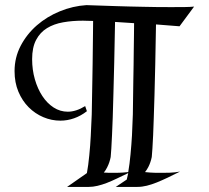

<svg xmlns="http://www.w3.org/2000/svg" viewBox="-20 -732 819 753"><path d="M37.1 -453.1Q37.1 -506.3 61 -552.2Q85 -598.1 124.5 -632.6Q164.1 -667 214.8 -687.7Q265.6 -708.5 318.8 -711.9Q377 -710 435.5 -708Q460.4 -707 488 -706.5Q515.6 -706.1 543.5 -705.3Q571.3 -704.6 598.6 -704.3Q626 -704.1 650.9 -704.1Q679.7 -704.1 702.9 -704.3Q726.1 -704.6 741.2 -706.1L684.1 -628.9L591.8 -636.2Q590.3 -548.8 588.9 -480.2Q587.4 -411.6 585.9 -358.9Q584.5 -306.2 583 -267.6Q581.5 -229 580.6 -202.1Q577.6 -139.2 575.2 -116.2Q573.2 -106.4 569.8 -96.2Q566.9 -87.4 561.8 -77.1Q556.6 -66.9 548.8 -57.1Q570.3 -54.7 587.2 -54.4Q604 -54.2 618.2 -54.2Q650.4 -54.2 666.3 -56.2Q682.1 -58.1 686 -59.1Q660.6 -46.4 638.2 -35.6Q615.7 -24.9 595.2 -16.6Q574.7 -8.3 555.9 -3.7Q537.1 1 519 1H434.1L477.1 -27.8L482.9 -53.2Q459.5 -42 438.7 -32Q418 -22 398.9 -14.6Q379.9 -7.3 362.3 -3.2Q344.7 1 328.1 1H243.2L320.8 -53.2Q323.7 -67.9 325.9 -85.4Q328.1 -103 330.1 -122.1Q332 -141.1 333.5 -160.4Q335 -179.7 335.9 -197.8Q338.4 -239.7 339.8 -283.2Q340.8 -355.5 342.3 -423.3Q342.8 -452.1 343.3 -483.2Q343.8 -514.2 344 -543.9Q344.2 -573.7 344.7 -601.1Q345.2 -628.4 345.2 -649.9Q332.5 -649.9 322.3 -650.4Q312 -650.9 305.2 -650.9Q263.7 -650.9 227.5 -644.5Q191.4 -638.2 164.3 -621.6Q137.2 -605 121.6 -575.4Q106 -545.9 106 -500Q106 -458.5 116.7 -421.1Q127.4 -383.8 146 -355.5Q164.6 -327.1 190.2 -310.5Q215.8 -293.9 246.1 -293.9Q261.7 -293.9 278.8 -299.3Q295.9 -304.7 314 -315.9L320.8 -295.9Q296.9 -277.3 270.5 -268.1Q244.1 -258.8 216.8 -258.8Q182.1 -258.8 149.9 -272.5Q117.7 -286.1 92.5 -311.3Q67.4 -336.4 52.2 -372.3Q37.1 -408.2 37.1 -453.1ZM431.2 -646Q429.7 -557.1 428 -487.3Q426.3 -417.5 424.8 -363.5Q423.3 -309.6 422.1 -270.3Q420.9 -231 419.4 -203.6Q416.5 -139.2 414.1 -116.2Q412.1 -106 408.7 -95.7Q405.8 -86.9 400.4 -75.9Q395 -64.9 387.2 -55.2Q398.4 -54.2 408.2 -54.2Q418 -54.2 426.8 -54.2Q447.3 -54.2 460.9 -55.2Q474.6 -56.2 482.9 -57.1Q488.3 -87.9 491.9 -126.7Q495.6 -165.5 497.6 -200.7Q499.5 -241.7 501 -283.2Q502 -352.1 502.9 -418Q503.4 -445.8 503.9 -475.8Q504.4 -505.9 504.6 -535.2Q504.9 -564.5 505.4 -591.8Q505.9 -619.1 505.9 -641.1Z"/></svg>

Font: Quintessential
Style: Regular
Weight: 400
Designer: Astigmatic (AOETI)
Foundry: Astigmatic (AOETI)
Version: Version 1.000